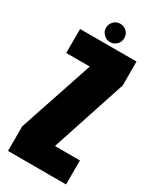

<svg xmlns="http://www.w3.org/2000/svg" viewBox="-202 -853 752 915"><g transform="rotate(30 174.0 -396.0)"><path d="M12.5 0H332V-132H194.5L330 -543.5V-675H19.5V-543H149L12.5 -135ZM174 -692Q194.5 -692 209.2 -706.8Q224 -721.5 224 -742Q224 -763 209.5 -777.8Q195 -792.5 174 -792.5Q153 -792.5 138.2 -777.8Q123.5 -763 123.5 -742Q123.5 -721.5 138.5 -706.8Q153.5 -692 174 -692Z"/></g></svg>

Font: Anybody ExtraCondensed Black
Style: Regular
Weight: 900
Width: 2
Version: Version 1.113;gftools[0.9.25]